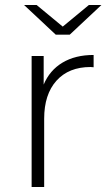

<svg xmlns="http://www.w3.org/2000/svg" viewBox="-20 -745 434 765"><path d="M106 -522H154V-408Q178 -465 229 -495.5Q280 -526 353 -526V-477L341 -478Q254 -478 205 -423.5Q156 -369 156 -272V0H106ZM76 -725H126L230 -639L334 -725H384L258 -607H202Z"/></svg>

Font: Goldbeck Next Light
Style: Regular
Weight: 300
Designer: Julieta Ulanovsky
Foundry: Julieta Ulanovsky
Version: Version 7.200